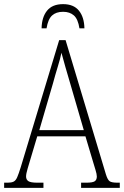

<svg xmlns="http://www.w3.org/2000/svg" viewBox="-22 -908 599 928"><path d="M-2 0V-25H15Q33 -25 43.5 -30Q54 -35 61 -51Q68 -67 78 -99L264 -714H295L490 -65Q498 -39 508 -32Q518 -25 546 -25H557V0H370V-25H394Q426 -25 436 -32Q446 -39 446 -55Q446 -66 439.5 -87Q433 -108 428 -125L391 -249H158L124 -135Q119 -118 111.5 -93Q104 -68 104 -55Q104 -40 115 -32.5Q126 -25 159 -25H188V0ZM168 -279H383L321 -492Q306 -543 294 -584.5Q282 -626 275 -653Q270 -627 257.5 -586.5Q245 -546 234 -505ZM179 -771Q180 -825 205.5 -856.5Q231 -888 283 -888Q334 -888 359.5 -856.5Q385 -825 386 -771H362Q355 -816 335 -833.5Q315 -851 283 -851Q249 -851 229.5 -833Q210 -815 203 -771Z"/></svg>

Font: Noto Serif Condensed ExtraLight
Style: Regular
Weight: 200
Width: 3
Designer: Monotype Design Team
Foundry: Monotype Imaging Inc.
Version: Version 2.013; ttfautohint (v1.8.4.7-5d5b)